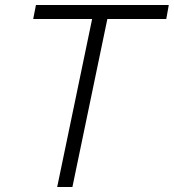

<svg xmlns="http://www.w3.org/2000/svg" viewBox="-20 -749 696 769"><path d="M349 -673H113L124 -729H656L646 -673H410L270 0H209Z"/></svg>

Font: Mona Sans Light
Style: Italic
Weight: 300
Italic angle: -11.7°
Designer: Deni Anggara
Foundry: GitHub
Version: Version 2.000